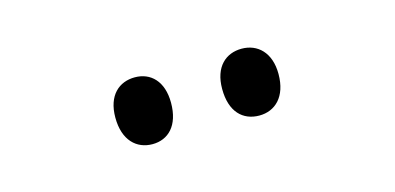

<svg xmlns="http://www.w3.org/2000/svg" viewBox="-29 -809 582 283"><g transform="rotate(-15 262.0 -667.0)"><path d="M137 -668C137 -633 156 -616 180 -616C204 -616 222 -633 222 -668C222 -701 204 -718 180 -718C156 -718 137 -702 137 -668ZM300 -668C300 -633 318 -616 343 -616C367 -616 386 -633 386 -668C386 -701 367 -718 343 -718C319 -718 300 -702 300 -668Z"/></g></svg>

Font: Noto Sans Sinhala ExtraCondensed
Style: Regular
Weight: 400
Width: 2
Designer: Jelle Bosma - Monotype Design Team
Foundry: Monotype Imaging Inc.
Version: Version 2.006